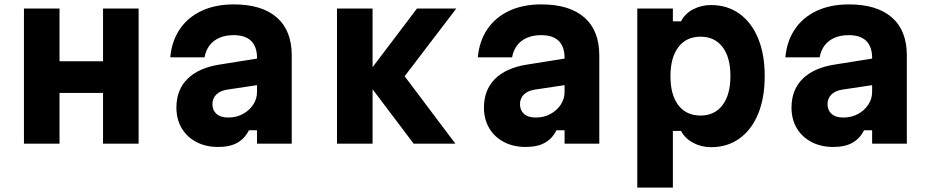

<svg xmlns="http://www.w3.org/2000/svg" viewBox="-20 -654 4240 874"><path d="M89 0V-615H251V-375H449V-615H611V0H449V-231H251V0Z M1161 -389V-268L1014 -246Q982 -241 964.5 -223.5Q947 -206 947 -180Q947 -152 965.5 -135.5Q984 -119 1019 -119Q1056 -119 1085.5 -135Q1115 -151 1132.5 -177.5Q1150 -204 1150 -236V-390Q1150 -441 1123.5 -467.5Q1097 -494 1043 -494Q1007 -494 979 -482Q951 -470 934 -447.5Q917 -425 911 -393H755Q762 -468 799 -522Q836 -576 898.5 -605Q961 -634 1044 -634Q1172 -634 1240 -574.5Q1308 -515 1308 -402V0H1150V-61H1113Q1095 -24 1061 -4.5Q1027 15 973 15Q917 15 874 -7.5Q831 -30 807 -70.5Q783 -111 783 -164Q783 -245 833.5 -295Q884 -345 979 -360Z M1863 0 1638 -298 1878 -615H2057L1822 -307L2053 0ZM1514 0V-615H1676V0Z M2561 -389V-268L2414 -246Q2382 -241 2364.5 -223.5Q2347 -206 2347 -180Q2347 -152 2365.5 -135.5Q2384 -119 2419 -119Q2456 -119 2485.5 -135Q2515 -151 2532.5 -177.5Q2550 -204 2550 -236V-390Q2550 -441 2523.5 -467.5Q2497 -494 2443 -494Q2407 -494 2379 -482Q2351 -470 2334 -447.5Q2317 -425 2311 -393H2155Q2162 -468 2199 -522Q2236 -576 2298.5 -605Q2361 -634 2444 -634Q2572 -634 2640 -574.5Q2708 -515 2708 -402V0H2550V-61H2513Q2495 -24 2461 -4.5Q2427 15 2373 15Q2317 15 2274 -7.5Q2231 -30 2207 -70.5Q2183 -111 2183 -164Q2183 -245 2233.5 -295Q2284 -345 2379 -360Z M2881 200V-615H3043V-557H3080Q3098 -592 3135 -611.5Q3172 -631 3217 -631Q3291 -631 3346 -591.5Q3401 -552 3431 -479.5Q3461 -407 3461 -308Q3461 -208 3431 -135.5Q3401 -63 3346 -23.5Q3291 16 3217 16Q3172 16 3135 -4Q3098 -24 3080 -58H3043V200ZM3169 -128Q3233 -128 3269 -175.5Q3305 -223 3305 -308Q3305 -393 3269 -440Q3233 -487 3169 -487Q3104 -487 3068 -439.5Q3032 -392 3032 -307Q3032 -222 3068 -175Q3104 -128 3169 -128Z M3961 -389V-268L3814 -246Q3782 -241 3764.5 -223.5Q3747 -206 3747 -180Q3747 -152 3765.5 -135.5Q3784 -119 3819 -119Q3856 -119 3885.5 -135Q3915 -151 3932.5 -177.5Q3950 -204 3950 -236V-390Q3950 -441 3923.5 -467.5Q3897 -494 3843 -494Q3807 -494 3779 -482Q3751 -470 3734 -447.5Q3717 -425 3711 -393H3555Q3562 -468 3599 -522Q3636 -576 3698.5 -605Q3761 -634 3844 -634Q3972 -634 4040 -574.5Q4108 -515 4108 -402V0H3950V-61H3913Q3895 -24 3861 -4.5Q3827 15 3773 15Q3717 15 3674 -7.5Q3631 -30 3607 -70.5Q3583 -111 3583 -164Q3583 -245 3633.5 -295Q3684 -345 3779 -360Z"/></svg>

Font: Martian Mono
Style: Bold
Weight: 700
Designer: Roman Shamin
Foundry: Evil Martians
Version: Version 1.000